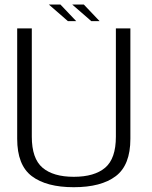

<svg xmlns="http://www.w3.org/2000/svg" viewBox="-20 -796 650 821"><path d="M295.5 4.5Q412.5 4.5 475 -42.8Q537.5 -90 537.5 -202.5V-674.5H475.5V-211.5Q475.5 -118 429.8 -79Q384 -40 295.5 -40Q207.5 -40 161.8 -79Q116 -118 116 -211.5V-674.5H53.5V-202.5Q53.5 -90 116 -42.8Q178.5 4.5 295.5 4.5ZM370.5 -705.5H406L338.5 -776.5H289ZM270.5 -705.5H306L238.5 -776.5H189Z"/></svg>

Font: Anybody UltraCondensed Thin Light
Style: Regular
Weight: 300
Version: Version 1.111